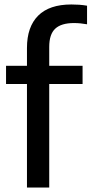

<svg xmlns="http://www.w3.org/2000/svg" viewBox="-20 -838 409 858"><path d="M100.5 0V-462.5H7V-544H100.5V-623.5Q100.5 -718 150.5 -768Q200.5 -818 299 -818Q316 -818 334 -816.8Q352 -815.5 369 -812.5V-729.5Q354 -732 340 -733.5Q326 -735 310.5 -735Q254 -735 227 -710Q200 -685 200 -628.5V-544H349V-462.5H200V0Z"/></svg>

Font: Encode Sans SmCnd Md
Style: Regular
Weight: 500
Width: 4
Designer: Multiple Designers
Foundry: Impallari Type
Version: Version 3.002; ttfautohint (v1.8.3) -l 8 -r 50 -G 200 -x 14 